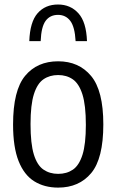

<svg xmlns="http://www.w3.org/2000/svg" viewBox="-20 -823 516 852"><path d="M238 9.5Q177 9.5 132 -18.5Q87 -46.5 62.5 -108.2Q38 -170 38 -270.5Q38 -422 91.5 -486.5Q145 -551 238 -551Q330 -551 384.2 -486Q438.5 -421 438.5 -271Q438.5 -119.5 384.8 -55Q331 9.5 238 9.5ZM238 -51.5Q276 -51.5 303.5 -70.2Q331 -89 346 -136.2Q361 -183.5 361 -269Q361 -356 345.8 -404Q330.5 -452 303 -471Q275.5 -490 238 -490Q200.5 -490 173 -471.2Q145.5 -452.5 130.5 -405.2Q115.5 -358 115.5 -272.5Q115.5 -185.5 130.2 -137.5Q145 -89.5 172.8 -70.5Q200.5 -51.5 238 -51.5ZM110 -640.5Q113 -726 147 -764.5Q181 -803 237.5 -803Q292.5 -803 327.8 -764.2Q363 -725.5 366 -640.5H315.5Q312 -704 291.8 -730.5Q271.5 -757 237.5 -757Q202 -757 182.5 -730.5Q163 -704 160.5 -640.5Z"/></svg>

Font: Encode Sans Cnd
Style: Regular
Weight: 400
Width: 3
Designer: Multiple Designers
Foundry: Impallari Type
Version: Version 3.002; ttfautohint (v1.8.3) -l 8 -r 50 -G 200 -x 14 